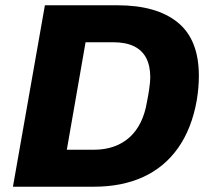

<svg xmlns="http://www.w3.org/2000/svg" viewBox="-20 -707 795 727"><path d="M29 0 150 -687H425Q573 -687 653 -622Q733 -557 733 -420Q733 -398 731 -374.5Q729 -351 725 -327Q706 -220 654.5 -147Q603 -74 522.5 -37Q442 0 335 0ZM233 -140H335Q377 -140 411 -152Q445 -164 470.5 -187Q496 -210 512.5 -243.5Q529 -277 536 -319Q542 -349 544.5 -366.5Q547 -384 548 -395Q549 -406 549 -414Q549 -458 533.5 -487.5Q518 -517 487 -532Q456 -547 409 -547H304Z"/></svg>

Font: Archivo SemiBold ExtraBold
Style: Italic
Weight: 800
Italic angle: -10°
Version: Version 2.001